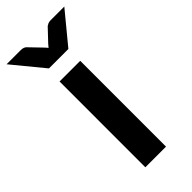

<svg xmlns="http://www.w3.org/2000/svg" viewBox="-275 -767 812 812"><g transform="rotate(-45 130.5 -361.5)"><path d="M64.9 -513.2H188.5V0H64.9ZM220.7 -723.1H303.2L188.5 -584H72.3L-42 -723.1H43.5Q50.8 -723.1 58.1 -720.7Q64 -718.8 68.4 -714.4L121.6 -659.2Q122.1 -658.7 124 -656.5Q126 -654.3 127 -653.3Q127.4 -652.8 132.3 -646.5Q133.3 -647.9 135.5 -650.1Q137.7 -652.3 138.2 -653.3Q141.1 -657.2 143.1 -659.2L195.3 -714.4Q199.2 -717.3 206.5 -720.7Q213.9 -723.1 220.7 -723.1Z"/></g></svg>

Font: Lato-SemiBold
Style: Bold
Weight: 500
Designer: Lukasz Dziedzic with Adam Twardoch and Botio Nikoltchev
Foundry: tyPoland Lukasz Dziedzic
Version: ""